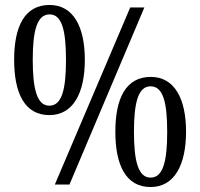

<svg xmlns="http://www.w3.org/2000/svg" viewBox="-20 -744 807 774"><path d="M179 -280C275 -280 322 -369 322 -503C322 -637 275 -724 180 -724C79 -724 37 -637 37 -503C37 -369 79 -280 179 -280ZM201 0H260L562 -714H505ZM179 -318C129 -318 112 -385 112 -503C112 -620 129 -686 180 -686C230 -686 246 -620 246 -503C246 -385 230 -318 179 -318ZM587 10C683 10 730 -79 730 -213C730 -347 683 -434 588 -434C487 -434 445 -347 445 -213C445 -79 487 10 587 10ZM587 -28C537 -28 520 -95 520 -213C520 -330 537 -396 587 -396C638 -396 654 -330 654 -213C654 -95 638 -28 587 -28Z"/></svg>

Font: Noto Serif Khmer Condensed
Style: Regular
Weight: 400
Width: 3
Designer: Danh Hong and the Monotype Design Team
Foundry: Monotype Imaging Inc.
Version: Version 2.004